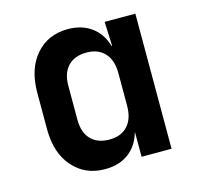

<svg xmlns="http://www.w3.org/2000/svg" viewBox="-88 -652 776 755"><g transform="rotate(-15 300.0 -275.0)"><path d="M250 10Q170 10 120 -47Q70 -104 70 -200V-349Q70 -446 119.5 -503Q169 -560 250 -560Q307 -560 346 -531.5Q385 -503 400 -451H402L398 -550H523V0H401V-99H400Q385 -47 346.5 -18.5Q308 10 250 10ZM297 -98Q345 -98 371.5 -127Q398 -156 398 -209V-341Q398 -394 371.5 -423Q345 -452 297 -452Q249 -452 222 -424Q195 -396 195 -344V-206Q195 -154 222 -126Q249 -98 297 -98Z"/></g></svg>

Font: Pitagon Sans Mono
Style: Bold
Weight: 700
Monospace: yes
Designer: Travis Tran
Foundry: Pitagon
Version: Version 1.001; ttfautohint (v1.8.4.7-5d5b);gftools[0.9.26]